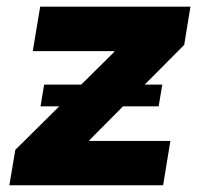

<svg xmlns="http://www.w3.org/2000/svg" viewBox="-20 -549 599 569"><path d="M7.8 0 25.4 -105 318.4 -395 318.8 -397.5H77.1L99.1 -529.3H544.4L525.9 -416L245.1 -133.8L244.6 -131.3H484.9L463.4 0ZM100.1 -233.9 110.8 -298.3H460.9L450.2 -233.9Z"/></svg>

Font: Inter 24pt ExtraBold
Style: Italic
Weight: 800
Italic angle: -9.3988°
Designer: Rasmus Andersson
Foundry: rsms
Version: Version 4.001;git-66647c0bb